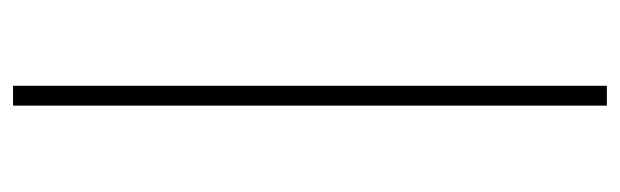

<svg xmlns="http://www.w3.org/2000/svg" viewBox="-346 -500 946 293"><g transform="rotate(-90 126.5 -354.0)"><path d="M141.6 99.6H111.3V-806.6H141.6Z"/></g></svg>

Font: Pretendard Thin
Style: Regular
Weight: 100
Designer: Base glyphs from Inter by Rasmus Andersson; Hangeul glyphs from Noto Sans CJK(Source Han Sans) by Jang Soo-young and Kan
Foundry: Kil Hyung-jin
Version: Version 1.309